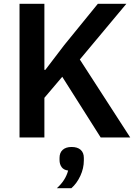

<svg xmlns="http://www.w3.org/2000/svg" viewBox="-20 -718 715 1003"><path d="M82 0V-698.2H211.9V-353H216.8L315.9 -482.9L491.2 -698.2H640.1L397 -407.2L660.2 0H505.9L305.2 -316.9L211.9 -207V0ZM276.9 265.1Q322.3 224.6 335.9 172.9Q312.5 169.9 301.8 154.8Q291 139.6 291 118.2V106.9Q291 79.6 307.6 64.7Q324.2 49.8 354 49.8Q384.8 49.8 401.4 64.7Q418 79.6 418 106.9V120.1Q418 161.1 399.7 200.7Q381.3 240.2 353 265.1Z"/></svg>

Font: Anuphan SemiBold
Style: Bold
Weight: 600
Designer: Mike Abbink, Paul van der Laan, Pieter van Rosmalen, Mint Tantisuwanna
Foundry: Bold Monday; Cadson Demak
Version: Version 3.002;hotconv 1.0.109;makeotfexe 2.5.65596